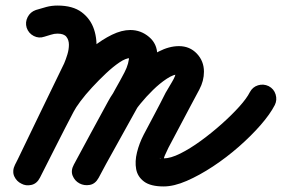

<svg xmlns="http://www.w3.org/2000/svg" viewBox="-20 -616 1014 691"><path d="M140 -484Q120 -477 101.5 -486.5Q83 -496 76 -516Q70 -536 79.5 -554.5Q89 -573 109 -580Q128 -586 147 -591Q166 -596 187 -596Q242 -596 274 -572Q306 -548 318.5 -510Q331 -472 326 -428Q321 -384 301 -344Q257 -252 213 -160.5Q169 -69 124 22Q114 44 94 48.5Q74 53 57 44Q40 36 31.5 17.5Q23 -1 34 -23Q64 -82 94 -141.5Q124 -201 155 -260Q168 -286 192 -318.5Q216 -351 247 -384.5Q278 -418 313 -446Q348 -474 383 -491Q418 -508 449 -508Q487 -508 516.5 -483Q546 -458 546 -418Q546 -373 526 -330Q506 -287 485 -248Q447 -180 409.5 -112Q372 -44 334 24Q322 46 302.5 49.5Q283 53 266 44Q249 35 241.5 16.5Q234 -2 246 -24Q277 -81 307.5 -138Q338 -195 369 -251Q385 -281 413 -315Q441 -349 477 -380Q513 -411 551 -430.5Q589 -450 624 -450Q663 -450 688.5 -423Q714 -396 714 -358Q714 -325 697.5 -294Q681 -263 666 -235Q646 -197 626 -159.5Q606 -122 586 -84Q583 -77 579.5 -70Q576 -63 573 -56Q570 -50 569 -40Q568 -30 565 -37Q559 -49 555.5 -47.5Q552 -46 569 -46Q594 -46 629 -63.5Q664 -81 702.5 -109Q741 -137 777.5 -169.5Q814 -202 841 -232Q868 -262 879 -284Q889 -303 908.5 -309Q928 -315 947 -306Q966 -296 972 -276Q978 -256 969 -238Q952 -205 918 -166Q884 -127 839.5 -88Q795 -49 746.5 -17Q698 15 652 35Q606 55 569 55Q522 55 498.5 37.5Q475 20 470 -7.5Q465 -35 473 -67.5Q481 -100 497 -131Q517 -169 537 -206.5Q557 -244 576 -282Q585 -298 599 -321Q613 -344 613 -358Q613 -360 614 -357.5Q615 -355 615 -354Q619 -349 624 -349Q624 -349 624 -349Q605 -349 580 -332.5Q555 -316 530.5 -292Q506 -268 486 -243.5Q466 -219 458 -203Q427 -147 396 -90Q365 -33 335 24Q323 46 303 49.5Q283 53 266 44Q249 35 241.5 16.5Q234 -2 246 -24Q284 -93 321.5 -161Q359 -229 396 -297Q411 -323 428 -355.5Q445 -388 445 -418Q445 -419 445 -417Q445 -415 445 -414Q446 -411 448.5 -409Q451 -407 449 -407Q433 -407 410 -391.5Q387 -376 361.5 -352Q336 -328 311.5 -301.5Q287 -275 269.5 -251.5Q252 -228 245 -214Q214 -155 184 -95.5Q154 -36 124 23Q113 45 93 49.5Q73 54 57 45Q40 37 31.5 19Q23 1 34 -22Q78 -113 122 -204.5Q166 -296 211 -388Q217 -402 222.5 -420Q228 -438 228 -455Q228 -472 219 -483.5Q210 -495 187 -495Q175 -495 163 -491Q151 -487 140 -484Q140 -484 140 -484Q140 -484 140 -484Z"/></svg>

Font: FRB American Cursive Ultra
Style: Bold Italic
Weight: 1000
Italic angle: -25°
Version: Version 2.0;Modular Font Editor K font №1